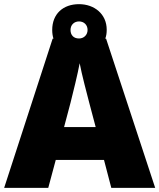

<svg xmlns="http://www.w3.org/2000/svg" viewBox="-20 -903 766 923"><path d="M515 0H726L490 -717H486C491 -730 493 -744 493 -760C493 -836 433 -883 360 -883C283 -883 231 -836 231 -759C231 -744 233 -730 237 -717H233L0 0H212L248 -134H480ZM360 -718C333 -718 319 -735 319 -759C319 -784 337 -800 360 -800C383 -800 401 -784 401 -759C401 -735 383 -718 360 -718ZM409 -409 440 -292H288L319 -409C331 -456 354 -550 363 -599C372 -550 399 -447 409 -409Z"/></svg>

Font: Noto Sans Kannada Black
Style: Regular
Weight: 900
Designer: Jelle Bosma - Monotype Design Team
Foundry: Monotype Imaging Inc.
Version: Version 2.005